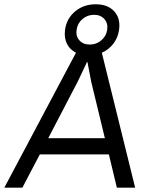

<svg xmlns="http://www.w3.org/2000/svg" viewBox="-39 -872 699 892"><path d="M514.2 -733.9Q509.3 -697.3 488 -669.4Q466.8 -641.6 434.1 -627L588.9 0H503.9L466.8 -154.8H146L64.9 0H-19L314 -627Q285.2 -641.6 271.7 -669.2Q258.3 -696.8 263.2 -733.9Q270.5 -786.1 310.1 -819.1Q349.6 -852.1 405.8 -852.1Q461.9 -852.1 491.7 -819.3Q521.5 -786.6 514.2 -733.9ZM185.1 -230H448.2L384.8 -492.2L367.2 -584H365.2L323.2 -495.1ZM316.9 -733.9Q312.5 -704.1 329.8 -684.6Q347.2 -665 377.9 -665Q408.7 -665 431.6 -684.6Q454.6 -704.1 459 -733.9Q463.4 -763.7 446 -783.4Q428.7 -803.2 397.9 -803.2Q367.2 -803.2 344.2 -783.7Q321.3 -764.2 316.9 -733.9Z"/></svg>

Font: Human Sans
Style: Italic
Weight: 400
Italic angle: -8°
Designer: Tim Radville
Foundry: Continuum
Version: Version 1.000;FEAKit 1.0